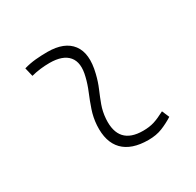

<svg xmlns="http://www.w3.org/2000/svg" viewBox="-122 -665 831 813"><g transform="rotate(-30 293.0 -258.5)"><path d="M495.1 -66.9 510.3 -31.2Q483.4 -14.2 453.9 -2.2Q424.3 9.8 385.7 9.8Q303.2 9.8 262.7 -31.7Q222.2 -73.2 227.1 -153.3Q229.5 -189.9 241.2 -224.4Q252.9 -258.8 266.6 -291.5Q280.3 -324.2 287.6 -355Q303.7 -417.5 276.6 -450Q249.5 -482.4 184.6 -482.4Q138.2 -482.4 95.2 -471.2L85 -513.7Q113.8 -522 142.6 -524.7Q171.4 -527.3 200.2 -527.3Q283.2 -527.3 318.6 -480.7Q354 -434.1 332 -345.2Q323.7 -310.5 310.8 -280.5Q297.9 -250.5 287.1 -221.2Q276.4 -191.9 273.9 -157.7Q265.6 -35.2 385.3 -35.2Q416 -35.2 439.5 -42.5Q462.9 -49.8 495.1 -66.9Z"/></g></svg>

Font: Cascadia Code NF ExtraLight
Style: Italic
Weight: 200
Italic angle: -10°
Monospace: yes
Designer: Aaron Bell
Foundry: Saja Typeworks
Version: Version 2404.023; ttfautohint (v1.8.4)